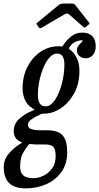

<svg xmlns="http://www.w3.org/2000/svg" viewBox="-92 -784 545 1054"><path d="M119.5 -635 112 -647Q107.5 -652.5 108.2 -654.5Q109 -656.5 115.5 -662L229.5 -756Q240 -764.5 257.5 -764.5H300Q310 -764.5 314 -762.5Q318 -760.5 321.5 -756L397 -660Q400 -656.5 400 -655Q400 -653.5 395 -649.5L380.5 -637.5Q374 -632 372 -632.2Q370 -632.5 364.5 -637L287.5 -705Q276.5 -714.5 262.5 -705.5L137 -632Q127 -625.5 119.5 -635ZM-71.5 135Q-71.5 91.5 -43.2 58.8Q-15 26 20 5Q31 -2 29.5 -2Q28 -2 19.5 -6.5Q0 -16 -8.2 -30.2Q-16.5 -44.5 -16.5 -64Q-16.5 -104.5 14.2 -132Q45 -159.5 83.5 -175Q98 -180.5 97 -182.5Q96 -184.5 86 -190Q59 -205.5 45.5 -234.5Q32 -263.5 32 -300Q32 -365 58.8 -417Q85.5 -469 130.2 -499.5Q175 -530 229.5 -530Q236 -530 238.5 -529.8Q241 -529.5 243 -529Q248.5 -528.5 249.5 -528.5Q250.5 -528.5 254 -534Q271.5 -562.5 298 -583.8Q324.5 -605 360 -605Q394.5 -605 414 -586.2Q433.5 -567.5 433.5 -529Q433.5 -499 417.5 -481.5Q401.5 -464 379 -464Q358 -464 344 -476.5Q330 -489 330 -508Q330 -521 337.2 -531.2Q344.5 -541.5 352.2 -548.5Q360 -555.5 362 -559.2Q364 -563 353 -563Q343 -563 323.8 -555.2Q304.5 -547.5 290 -525.5Q284 -516 290 -512.5Q308.5 -502 326.2 -471.8Q344 -441.5 344 -394Q344 -324 314.8 -271.2Q285.5 -218.5 241 -189.2Q196.5 -160 150 -160H142.5Q140 -160 137.5 -159.2Q135 -158.5 127.5 -155Q104 -144.5 82.8 -130.2Q61.5 -116 61.5 -101Q61.5 -80 81.8 -74.5Q102 -69 122 -69H163.5Q228.5 -69 252.8 -39.8Q277 -10.5 277 52Q277 115 245.8 159.2Q214.5 203.5 162.8 226.8Q111 250 50 250Q3 250 -23.5 234.5Q-50 219 -60.8 193Q-71.5 167 -71.5 135ZM116 -262Q116 -200 159 -200Q179.5 -200 198 -220.5Q216.5 -241 230.8 -275Q245 -309 253.2 -349.8Q261.5 -390.5 261.5 -431Q261.5 -490 221 -490Q199.5 -490 180.5 -469Q161.5 -448 147 -414.2Q132.5 -380.5 124.2 -340.5Q116 -300.5 116 -262ZM64 11.5Q48.5 30.5 33.5 57.5Q18.5 84.5 18.5 132Q18.5 162 35 178Q51.5 194 92.5 194Q117.5 194 145.5 181Q173.5 168 193.5 141Q213.5 114 213.5 72Q213.5 38 201.8 23.5Q190 9 157.5 9H109Q102.5 9 98 8.8Q93.5 8.5 78 7Q68.5 5.5 64 11.5Z"/></svg>

Font: Besley* Condensed
Style: Italic
Weight: 400
Width: 3
Italic angle: -13°
Designer: Owen Earl
Foundry: indestructible type*
Version: Version 3.000; ttfautohint (v1.8.3)